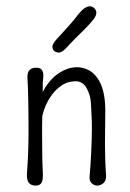

<svg xmlns="http://www.w3.org/2000/svg" viewBox="-20 -582 408 601"><path d="M309.6 -236.8 308.6 -131.3Q308.6 -79.1 312 -33.7Q313 -17.1 304 -9Q294.9 -1 284.9 -1Q274.9 -1 266.8 -8.5Q258.8 -16.1 260.5 -31.5Q262.2 -46.9 263.4 -66.9Q264.6 -86.9 265.6 -108.4Q267.6 -151.4 267.6 -179.4Q267.6 -207.5 266.6 -220.2Q265.6 -232.9 264.6 -258.1Q263.7 -283.2 251.5 -305.4Q239.3 -327.6 217.3 -327.6Q195.3 -327.6 179.2 -318.4Q163.1 -309.1 149.4 -293.9Q121.6 -261.2 112.3 -217.8Q111.8 -204.1 111.8 -190.9V-165.5Q111.8 -77.1 113.8 -48.6Q115.7 -20 110.4 -10.5Q105 -1 91.6 -1Q78.1 -1 70.6 -9.5Q63 -18.1 64.5 -41Q69.3 -104 69.3 -170.4Q69.3 -284.2 65.9 -337.4Q64 -370.1 93.3 -370.1Q108.4 -370.1 112.5 -360.8Q116.7 -351.6 115.5 -341.3Q114.3 -331.1 114 -323.7Q113.8 -316.4 113.8 -308.6Q113.8 -300.8 113.8 -294.4Q142.6 -349.1 190.4 -366.2Q205.6 -371.6 221.2 -371.6Q236.8 -371.6 253.4 -364.5Q270 -357.4 282.2 -341.3Q309.6 -306.2 309.6 -236.8ZM158.7 -460.9Q203.6 -508.8 220.2 -530.8Q250.5 -571.8 271 -559.6Q291.5 -545.9 272.5 -521Q258.8 -503.9 243.7 -489.3Q208.5 -455.1 197.3 -442.4Q186 -429.7 178.5 -423.6Q170.9 -417.5 163.6 -417.5Q156.2 -417.5 150.1 -422.1Q144 -426.8 144 -435.8Q144 -444.8 158.7 -460.9Z"/></svg>

Font: Pompiere 
Style: Regular
Weight: 400
Designer: Karolina Lach
Foundry: Sorkin Type Co.
Version: Version 1.002